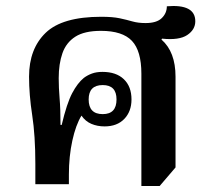

<svg xmlns="http://www.w3.org/2000/svg" viewBox="-20 -615 699 641"><path d="M452 6V-369Q452 -445 420.5 -478.5Q389 -512 317 -512Q262 -512 231.5 -492.5Q201 -473 188.5 -437.5Q176 -402 176 -354Q176 -322 179 -286.5Q182 -251 182 -198H186Q203 -270 221 -304Q239 -338 260 -355Q272 -364 287 -369.5Q302 -375 322 -375Q368 -375 393.5 -350.5Q419 -326 419 -283Q419 -243 395 -218Q371 -193 329 -193Q305 -193 285 -201.5Q265 -210 252 -229Q233 -198 221.5 -145.5Q210 -93 210 -32V0H98V-68Q98 -162 87.5 -230.5Q77 -299 77 -359Q77 -452 132.5 -505.5Q188 -559 318 -559Q356 -559 379.5 -554Q403 -549 422 -543.5Q441 -538 466 -538Q503 -538 520 -554.5Q537 -571 537 -594Q632 -602 632 -544Q632 -516 605 -498Q578 -480 521 -486L519 -483Q566 -442 566 -359V-56L513 6ZM323 -234Q369 -234 369 -283Q369 -331 323 -331Q276 -331 276 -283Q276 -234 323 -234Z"/></svg>

Font: Noto Serif Thai SemiBold
Style: Regular
Weight: 600
Designer: Monotype Design Team
Foundry: Monotype Imaging Inc.
Version: Version 2.001; ttfautohint (v1.8.4.7-5d5b)